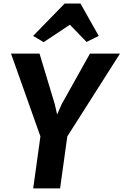

<svg xmlns="http://www.w3.org/2000/svg" viewBox="-20 -1044 685 1064"><path d="M164 0 204 -288 41 -747H199L283.5 -467L296.5 -409.5L322 -467L478.5 -747H645L353 -288L313 0ZM222 -810.5 163.5 -845 338.5 -1024.5H426L527 -845L459.5 -811.5L367.5 -907Z"/></svg>

Font: Merriweather Sans Italic
Style: Bold
Weight: 700
Italic angle: -7.5°
Designer: Eben Sorkin
Foundry: Eben Sorkin
Version: Version 1.008; ttfautohint (v1.7.19-72a1) -l 8 -r 50 -G 200 